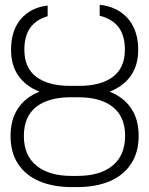

<svg xmlns="http://www.w3.org/2000/svg" viewBox="-20 -759 613 789"><path d="M78.1 -200.2Q78.1 -120.6 129.6 -78.4Q181.2 -36.1 274.4 -36.1H297.9Q391.1 -36.1 442.6 -78.4Q494.1 -120.6 494.1 -201.2Q494.1 -278.8 444.1 -319.1Q394 -359.4 300.8 -359.4H272.5Q178.2 -359.4 128.2 -319.3Q78.1 -279.3 78.1 -200.2ZM493.2 -554.7Q493.2 -613.3 467 -647.5Q440.9 -681.6 389.6 -694.3V-739.3Q437.5 -734.4 473.1 -711.2Q508.8 -688 528.3 -648.2Q547.9 -608.4 547.9 -554.7Q547.9 -490.2 517.1 -447Q486.3 -403.8 430.2 -382.3Q487.8 -359.9 518.8 -314Q549.8 -268.1 549.8 -201.2Q549.8 -133.3 518.8 -85.9Q487.8 -38.6 431.2 -14.4Q374.5 9.8 297.9 9.8H275.4Q198.7 9.8 142.1 -14.2Q85.4 -38.1 54.4 -85.2Q23.4 -132.3 23.4 -200.2Q23.4 -267.6 54.2 -313.7Q85 -359.9 142.6 -382.3Q86.9 -403.8 56.2 -447Q25.4 -490.2 25.4 -554.7Q25.4 -633.8 65.9 -680.9Q106.4 -728 175.8 -736.3V-692.4Q127.9 -678.2 104 -644.5Q80.1 -610.8 80.1 -554.7Q80.1 -479.5 129.6 -442.9Q179.2 -406.2 266.6 -406.2H306.6Q394 -406.2 443.6 -443.1Q493.2 -480 493.2 -554.7Z"/></svg>

Font: Pretendard Std ExtraLight
Style: Regular
Weight: 200
Designer: Base glyphs from Inter by Rasmus Andersson; Hangeul glyphs from Noto Sans CJK(Source Han Sans) by Jang Soo-young and Kan
Foundry: Kil Hyung-jin
Version: Version 1.309